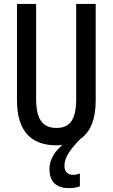

<svg xmlns="http://www.w3.org/2000/svg" viewBox="-20 -827 577 983"><path d="M310 23C310 -11 325 -49 392 -116C444 -152 470 -217 470 -314V-807H370V-320C370 -212 337 -172 269 -172C202 -172 165 -212 165 -319V-807H67V-314C67 -158 137 -83 269 -83C280 -83 290 -84 300 -85C263 -55 233 -11 233 38C233 99 264 136 332 136C351 136 373 134 389 127V61C381 65 366 68 353 68C327 68 310 52 310 23Z"/></svg>

Font: Noto Sans Kannada UI ExtraCondensed Medium
Style: Regular
Weight: 500
Width: 2
Designer: Jelle Bosma - Monotype Design Team
Foundry: Monotype Imaging Inc.
Version: Version 2.005